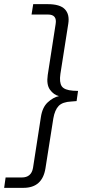

<svg xmlns="http://www.w3.org/2000/svg" viewBox="-82 -725 440 925"><path d="M-62 180 -55 130H23Q69 130 77 84L115 -161Q122 -208 148 -232Q174 -256 202 -262Q177 -268 159 -292.5Q141 -317 148 -364L186 -609Q194 -655 149 -655H70L78 -705H148Q207 -705 230.5 -680.5Q254 -656 247 -611L209 -369Q203 -328 215.5 -309.5Q228 -291 270 -288L294 -287L287 -238L262 -236Q219 -234 200.5 -214.5Q182 -195 175 -155L137 86Q122 180 31 180Z"/></svg>

Font: Mulish Light
Style: Italic
Weight: 300
Italic angle: -9°
Designer: Vernon Adams
Foundry: Vernon Adams
Version: Version 3.603; ttfautohint (v1.8.3)